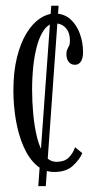

<svg xmlns="http://www.w3.org/2000/svg" viewBox="-20 -574 320 652"><path d="M110 58 154 -554.5H179L135.5 58ZM164.5 10Q129.5 10 103.2 -13.5Q77 -37 59.8 -76.8Q42.5 -116.5 34 -165.8Q25.5 -215 25.5 -266.5Q25.5 -331 37.8 -379.8Q50 -428.5 70.2 -461.5Q90.5 -494.5 115.5 -511.2Q140.5 -528 165 -528Q197.5 -528 219 -508.8Q240.5 -489.5 251.2 -459.5Q262 -429.5 262 -396.5Q262 -376.5 254.8 -365.2Q247.5 -354 234.5 -354Q221 -354 213.2 -364Q205.5 -374 205.5 -390Q205.5 -400.5 208.5 -406.2Q211.5 -412 214.5 -418.5Q217.5 -425 217.5 -436.5Q217.5 -463 203.5 -478.8Q189.5 -494.5 167.5 -494.5Q146.5 -494.5 131.5 -475Q116.5 -455.5 107 -423Q97.5 -390.5 93.2 -350.5Q89 -310.5 89 -269.5Q89 -228.5 93 -185.5Q97 -142.5 106.2 -106Q115.5 -69.5 131.5 -47Q147.5 -24.5 172 -24.5Q198 -24.5 212.5 -38Q227 -51.5 235 -74L259.5 -54Q251 -33 228 -11.5Q205 10 164.5 10Z"/></svg>

Font: Imbue Thin 10pt Light
Style: Regular
Weight: 300
Version: Version 1.102